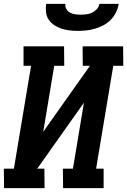

<svg xmlns="http://www.w3.org/2000/svg" viewBox="-25 -975 659 995"><path d="M206 0H-4L-5 -101H47L136 -634H97V-735H307L308 -634H256L199 -292L441 -634H404L403 -735H613L614 -634H562L473 -101H512V0H302L301 -101H353L410 -443L168 -101H205ZM379 -815Q357 -815 335.5 -817.5Q314 -820 294 -826.5Q274 -833 256.5 -844.5Q239 -856 227.5 -873Q216 -890 213.5 -911.5Q211 -933 214 -955H314Q312 -940 319 -928Q326 -916 338 -909.5Q350 -903 364 -901Q378 -899 393 -899Q408 -899 423 -901Q438 -903 452 -909.5Q466 -916 477 -928Q488 -940 490 -955H590Q587 -933 576.5 -911.5Q566 -890 549.5 -873Q533 -856 511.5 -844.5Q490 -833 468 -826.5Q446 -820 423.5 -817.5Q401 -815 379 -815Z"/></svg>

Font: Iosevka HT Extended
Style: Bold Italic
Weight: 700
Width: 7
Italic angle: -9°
Monospace: yes
Designer: Belleve Invis
Foundry: Belleve Invis
Version: Version 32.3.0; ttfautohint (v1.8.4)